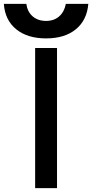

<svg xmlns="http://www.w3.org/2000/svg" viewBox="-89 -980 480 1000"><path d="M94 0V-730H208V0ZM151 -780Q54 -780 -4.5 -827.5Q-63 -875 -69 -960H48Q54 -918 81.5 -894.5Q109 -871 151 -871Q192 -871 219 -894.5Q246 -918 254 -960H371Q364 -875 306 -827.5Q248 -780 151 -780Z"/></svg>

Font: M PLUS 1 Medium
Style: Regular
Weight: 500
Designer: Coji Morishita
Foundry: UNDERFOREST DESIGN
Version: Version 1.001